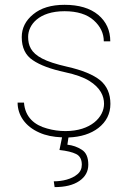

<svg xmlns="http://www.w3.org/2000/svg" viewBox="-20 -558 538 793"><path d="M225.6 61.5C255.9 64.9 278.8 70.3 294.4 78.1C310.1 85.9 317.9 100.6 317.9 122.1C317.9 138.2 312 151.4 299.8 161.6C275.9 182.1 237.3 190.9 202.1 190.9L205.6 214.8C248.5 214.8 282.7 206.5 307.6 189.5C332.5 172.4 344.7 149.9 344.7 122.1C344.7 92.3 335.9 71.8 317.9 60.5C299.8 48.8 280.3 42 258.3 39.6L262.7 9.8C314 7.8 355 -5.4 386.2 -29.3C419.4 -55.2 436 -88.4 436 -128.9C436 -170.4 421.9 -203.1 393.6 -226.6C365.2 -249.5 319.3 -268.6 256.3 -282.7C210.9 -293 176.8 -304.2 153.8 -316.4C107.9 -340.3 96.2 -370.1 96.2 -405.8C96.2 -455.1 140.1 -511.7 246.6 -511.7C298.8 -511.7 339.4 -499 367.2 -474.1C395 -449.2 408.7 -419.9 408.7 -387.2H435.5C435.5 -432.1 418.9 -468.8 385.7 -496.6C352.1 -524.4 305.7 -538.1 246.6 -538.1C191.4 -538.1 148.4 -524.9 117.2 -499C85.4 -473.1 69.8 -441.4 69.8 -404.8C69.8 -361.3 85 -329.6 115.2 -309.6C145 -289.1 189.5 -272.5 248.5 -259.8C292 -250.5 325.7 -238.3 348.6 -224.1C395 -195.3 409.7 -161.1 409.7 -129.4C409.7 -74.2 355 -16.6 250.5 -16.6C225.1 -16.6 199.7 -20 174.3 -27.3C123 -41 83.5 -73.7 79.1 -134.3H52.7C52.7 -83 83.5 -36.1 142.6 -10.3C168.5 1.5 199.7 7.8 236.3 9.3Z"/></svg>

Font: Vazirmatn Thin
Style: Regular
Weight: 100
Designer: Saber Rastikerdar
Foundry: Saber Rastikerdar
Version: Version 33.003